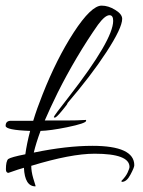

<svg xmlns="http://www.w3.org/2000/svg" viewBox="-20 -578 508 682"><path d="M106 84Q68 84 65 18Q57 20 43.5 24.5Q30 29 10 36Q1 36 1 23Q1 -5 9 -13Q19 -20 70 -30Q75 -67 87 -113Q0 -116 0 -131Q0 -149 19 -149H98Q111 -192 131 -242Q181 -369 242 -463Q304 -558 341 -558Q365 -558 389 -543Q414 -528 414 -511Q414 -479 358 -393Q330 -350 295.5 -305Q261 -260 220 -212Q219 -207 209 -195.5Q199 -184 198 -182Q180 -160 174 -160L171 -162Q171 -166 226 -236Q382 -437 382 -504Q382 -524 369 -524Q353 -524 328 -490Q290 -436 253 -373.5Q216 -311 185 -249Q158 -194 139 -150H213Q234 -150 252 -150.5Q270 -151 285 -152Q286 -151 286 -149Q286 -140 218 -126Q159 -114 124 -113Q108 -70 100 -36Q216 -60 308 -60Q457 -60 457 9Q457 17 443 43Q430 68 413 68Q411 66 411 65Q427 49 433.5 34.5Q440 20 440 15Q440 -32 316 -32Q232 -32 91 11Q91 31 98 55Q104 75 105.5 79.5Q107 84 106 84Z"/></svg>

Font: Qwigley
Style: Regular
Weight: 400
Designer: Robert E. Leuschke
Foundry: Robert E. Leuschke
Version: Version 1.010; ttfautohint (v1.8.3)